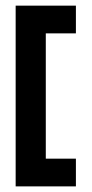

<svg xmlns="http://www.w3.org/2000/svg" viewBox="-20 -663 326 683"><path d="M35.7 -642.9H250V-544.3H142.9V-98.6H250V0H35.7Z"/></svg>

Font: Aire Exterior
Style: Regular
Weight: 400
Width: 4
Designer: Jayvee Enaguas (HarvettFox96)
Version: 20190503.02